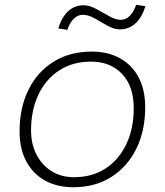

<svg xmlns="http://www.w3.org/2000/svg" viewBox="-20 -772 690 804"><path d="M287 12Q219 12 168.5 -16Q118 -44 90 -96.5Q62 -149 62 -222Q62 -321 99.5 -396.5Q137 -472 205 -514Q273 -556 364 -556Q432 -556 482.5 -528Q533 -500 560.5 -448Q588 -396 588 -323Q588 -224 550.5 -148.5Q513 -73 445.5 -30.5Q378 12 287 12ZM290 -30Q366 -30 422 -66.5Q478 -103 509 -168.5Q540 -234 540 -319Q540 -411 491 -462.5Q442 -514 361 -514Q285 -514 228.5 -477.5Q172 -441 141 -376Q110 -311 110 -225Q110 -170 132.5 -125.5Q155 -81 195.5 -55.5Q236 -30 290 -30ZM262 -647 224 -653Q239 -701 266 -725.5Q293 -750 330 -750Q354 -750 382 -735Q410 -720 437 -704.5Q464 -689 485 -689Q508 -689 524.5 -706.5Q541 -724 550 -752L589 -746Q574 -698 546.5 -673.5Q519 -649 482 -649Q457 -649 430 -664.5Q403 -680 376.5 -695Q350 -710 327 -710Q305 -710 288 -692.5Q271 -675 262 -647Z"/></svg>

Font: Azeret Mono Thin Thin
Style: Italic
Weight: 250
Italic angle: -12°
Version: Version 1.002